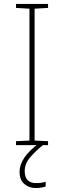

<svg xmlns="http://www.w3.org/2000/svg" viewBox="-20 -734 323 971"><path d="M223 0H61V-20L129 -23V-690L61 -694V-714H223V-694L155 -690V-23L223 -20ZM105 131Q105 192 163 192Q192 192 211 185V209Q203 212 190 214.5Q177 217 161 217Q127 217 103 196.5Q79 176 79 135Q79 99 103 63.5Q127 28 179 -11L197 0Q163 27 134 60Q105 93 105 131Z"/></svg>

Font: Noto Sans Thin
Style: Regular
Weight: 100
Designer: Monotype Design Team
Foundry: Monotype Imaging Inc.
Version: Version 2.007